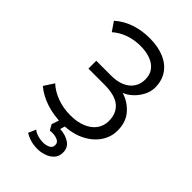

<svg xmlns="http://www.w3.org/2000/svg" viewBox="-273 -816 1143 1143"><g transform="rotate(45 298.0 -245.0)"><path d="M275 15Q200.5 15 138.5 -5.8Q76.5 -26.5 32.5 -63.5L73.5 -126.5Q109 -93.5 160.8 -74.5Q212.5 -55.5 271.5 -55.5Q329 -55.5 370.8 -72.8Q412.5 -90 435.2 -120.8Q458 -151.5 458.5 -192.5Q458.5 -259 416.5 -293.8Q374.5 -328.5 285 -328.5H151.5V-394.5H278.5Q326.5 -394.5 362 -409.8Q397.5 -425 417.2 -453.8Q437 -482.5 437 -522.5Q437 -561.5 417.5 -588.2Q398 -615 361.5 -629.2Q325 -643.5 275 -643.5Q223 -643.5 177.2 -627.2Q131.5 -611 96.5 -580L57.5 -637Q99 -675 156.8 -695Q214.5 -715 281.5 -715Q352.5 -715 404.5 -692.8Q456.5 -670.5 484.5 -628.8Q512.5 -587 512.5 -529Q512.5 -494.5 495.2 -461.8Q478 -429 451.5 -404.5Q425 -380 397.5 -370.5Q456 -353 496.2 -306.8Q536.5 -260.5 535.5 -187.5Q535 -133.5 502.5 -87.2Q470 -41 411.2 -13Q352.5 15 275 15ZM275 225Q243.5 225 216.5 217.2Q189.5 209.5 168 195.5L189 147.5Q199 159 223.8 166.5Q248.5 174 272.5 174Q294.5 174 314.2 164.8Q334 155.5 334 133Q334 109 307.5 99.8Q281 90.5 250 95L230.5 60.5L257.5 -20H306L287 44.5Q335.5 47.5 367 69.2Q398.5 91 398.5 131.5Q398.5 165.5 378.2 186.2Q358 207 329.2 216Q300.5 225 275 225Z"/></g></svg>

Font: Geologica Roman ExtraLight
Style: Regular
Weight: 250
Designer: Sindre Bremnes, Frode Helland
Foundry: Monokrom Skriftforlag AS
Version: Version 1.010;gftools[0.9.28]